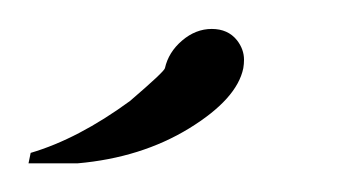

<svg xmlns="http://www.w3.org/2000/svg" viewBox="-37 11 245 134"><path d="M78.1 58.6Q80.6 47.4 90.1 39.3Q99.6 31.2 110.8 31.2Q122.1 31.2 128.4 39.1Q133.3 45.4 133.3 52.7Q133.3 55.7 132.8 58.6Q128.4 80.1 95 100.6Q61.5 121.1 17.1 125H-17.1L-15.6 117.7Q17.6 107.9 53.7 81.5Q77.6 61 78.1 58.6Z"/></svg>

Font: Juliett
Style: Italic
Weight: 400
Italic angle: -11.25°
Designer: GGBotNet
Foundry: GGBotNet
Version: 0.60